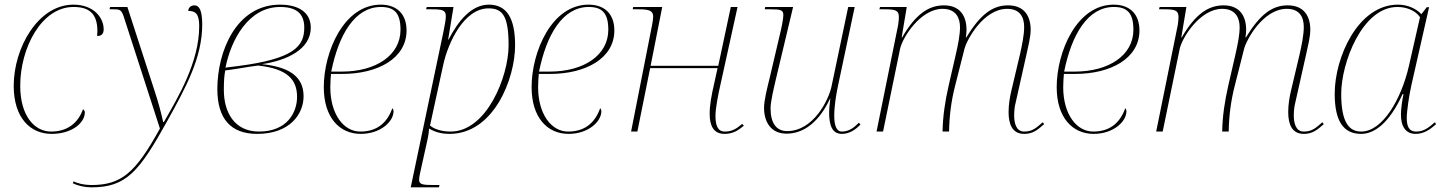

<svg xmlns="http://www.w3.org/2000/svg" viewBox="-20 -566 6213 826"><path d="M202 10C289 10 345 -37 345 -83C345 -89 340 -94 337 -96C315 -34 267 0 200 0C127 0 67 -69 67 -197C67 -359 158 -536 296 -536C361 -536 399 -510 399 -432C399 -423 398 -415 398 -411C414 -411 426 -418 426 -440C426 -491 382 -546 296 -546C143 -546 39 -359 39 -197C39 -58 111 10 202 10Z M373 240C524 240 579 172 701 -48C780 -191 850 -318 850 -461C850 -521 837 -543 817 -543C801 -543 790 -533 790 -519C819 -519 837 -509 837 -454C837 -299 747 -149 685 -41H682C673 -81 662 -124 646 -172L528 -536H454L451 -526H466C499 -526 503 -524 515 -486L668 -13C563 178 502 230 373 230C342 230 313 223 297 214L293 222C314 233 345 240 373 240Z M1086 10C1228 10 1286 -76 1286 -152C1286 -243 1214 -279 1107 -290C1215 -306 1317 -354 1317 -447C1317 -515 1261 -546 1185 -546C995 -546 915 -343 915 -183C915 -55 973 10 1086 10ZM1005 -282 950 -275C974 -395 1049 -536 1185 -536C1252 -536 1289 -510 1289 -447C1289 -367 1245 -313 1005 -282ZM1094 0C990 0 943 -81 943 -179C943 -220 945 -242 949 -263C993 -268 1048 -279 1090 -284C1220 -270 1258 -221 1258 -149C1258 -83 1216 0 1094 0Z M1532 10C1617 10 1673 -43 1673 -87C1673 -93 1671 -98 1668 -100C1648 -46 1610 0 1530 0C1458 0 1401 -75 1401 -191C1401 -208 1403 -241 1404 -248H1453C1606 -248 1729 -315 1729 -435C1729 -505 1688 -546 1618 -546C1459 -546 1373 -343 1373 -191C1373 -60 1441 10 1532 10ZM1451 -258H1405C1437 -416 1506 -536 1619 -536C1677 -536 1703 -509 1703 -438C1703 -328 1597 -258 1451 -258Z M1888 -431 1747 240H1868L1871 230H1849C1798 230 1783 228 1783 207C1783 199 1785 189 1788 175L1819 35C1824 13 1825 -1 1826 -13C1849 1 1877 10 1914 10C2104 10 2196 -227 2196 -371C2196 -488 2160 -546 2083 -546C2007 -546 1950 -474 1910 -396H1908L1931 -536H1816L1813 -526H1835C1883 -526 1898 -523 1898 -496C1898 -482 1894 -461 1888 -431ZM1919 0C1872 0 1842 -15 1830 -26L1887 -288C1908 -383 1976 -530 2082 -530C2143 -530 2168 -496 2168 -371C2168 -236 2073 0 1919 0Z M2426 10C2511 10 2567 -43 2567 -87C2567 -93 2565 -98 2562 -100C2542 -46 2504 0 2424 0C2352 0 2295 -75 2295 -191C2295 -208 2297 -241 2298 -248H2347C2500 -248 2623 -315 2623 -435C2623 -505 2582 -546 2512 -546C2353 -546 2267 -343 2267 -191C2267 -60 2335 10 2426 10ZM2345 -258H2299C2331 -416 2400 -536 2513 -536C2571 -536 2597 -509 2597 -438C2597 -328 2491 -258 2345 -258Z M3097 10C3132 10 3155 -4 3180 -25L3173 -33C3148 -12 3130 0 3098 0C3068 0 3058 -26 3058 -68C3058 -100 3070 -161 3079 -200L3153 -536H3124L3070 -283H2779L2829 -536H2704L2702 -526H2728C2775 -526 2790 -519 2790 -494C2790 -485 2788 -475 2786 -462L2695 0H2722L2777 -273H3067L3051 -200C3041 -157 3033 -113 3033 -77C3033 -26 3049 10 3097 10Z M3602 10C3637 10 3663 -11 3682 -30L3675 -38C3655 -18 3633 0 3602 0C3577 0 3569 -29 3569 -69C3569 -109 3577 -160 3586 -201L3657 -536H3629L3557 -193C3545 -137 3480 -2 3366 -2C3321 -2 3295 -35 3295 -100C3295 -129 3309 -187 3319 -230L3392 -536H3272L3270 -526H3292C3340 -526 3350 -523 3350 -500C3350 -485 3342 -445 3334 -413L3291 -230C3281 -189 3267 -135 3267 -102C3267 -43 3295 9 3364 9C3439 9 3505 -43 3551 -142H3552C3548 -111 3547 -93 3547 -82C3547 -25 3561 10 3602 10Z M4386 10C4423 10 4444 -7 4472 -32L4466 -40C4437 -15 4421 0 4386 0C4351 0 4343 -37 4343 -70C4343 -91 4346 -111 4348 -118L4396 -332C4403 -364 4414 -407 4414 -438C4414 -495 4388 -543 4317 -543C4251 -543 4199 -506 4137 -405H4135C4137 -417 4138 -428 4138 -438C4138 -495 4112 -543 4041 -543C3975 -543 3919 -505 3861 -405H3859L3881 -536H3766L3763 -526H3785C3834 -526 3847 -521 3847 -492C3847 -484 3846 -473 3844 -459L3751 0H3779L3852 -355C3862 -404 3940 -528 4035 -528C4094 -528 4110 -487 4110 -449C4110 -416 4102 -376 4092 -332L4061 -197C4046 -131 4036 -66 4035 0H4063C4064 -66 4072 -131 4089 -197L4129 -355C4139 -395 4211 -528 4313 -528C4369 -528 4386 -491 4386 -450C4386 -415 4377 -373 4368 -332L4331 -176C4324 -147 4319 -114 4319 -84C4319 -33 4334 10 4386 10Z M4685 10C4770 10 4826 -43 4826 -87C4826 -93 4824 -98 4821 -100C4801 -46 4763 0 4683 0C4611 0 4554 -75 4554 -191C4554 -208 4556 -241 4557 -248H4606C4759 -248 4882 -315 4882 -435C4882 -505 4841 -546 4771 -546C4612 -546 4526 -343 4526 -191C4526 -60 4594 10 4685 10ZM4604 -258H4558C4590 -416 4659 -536 4772 -536C4830 -536 4856 -509 4856 -438C4856 -328 4750 -258 4604 -258Z M5589 10C5626 10 5647 -7 5675 -32L5669 -40C5640 -15 5624 0 5589 0C5554 0 5546 -37 5546 -70C5546 -91 5549 -111 5551 -118L5599 -332C5606 -364 5617 -407 5617 -438C5617 -495 5591 -543 5520 -543C5454 -543 5402 -506 5340 -405H5338C5340 -417 5341 -428 5341 -438C5341 -495 5315 -543 5244 -543C5178 -543 5122 -505 5064 -405H5062L5084 -536H4969L4966 -526H4988C5037 -526 5050 -521 5050 -492C5050 -484 5049 -473 5047 -459L4954 0H4982L5055 -355C5065 -404 5143 -528 5238 -528C5297 -528 5313 -487 5313 -449C5313 -416 5305 -376 5295 -332L5264 -197C5249 -131 5239 -66 5238 0H5266C5267 -66 5275 -131 5292 -197L5332 -355C5342 -395 5414 -528 5516 -528C5572 -528 5589 -491 5589 -450C5589 -415 5580 -373 5571 -332L5534 -176C5527 -147 5522 -114 5522 -84C5522 -33 5537 10 5589 10Z M5836 10C5890 10 5955 -32 6014 -161H6018C6012 -135 6007 -94 6007 -76C6006 -23 6027 10 6070 10C6104 10 6131 -7 6158 -32L6153 -40C6124 -15 6104 0 6072 0C6042 0 6032 -22 6032 -58C6032 -90 6043 -160 6052 -200L6128 -535H6118L6095 -505C6072 -529 6036 -546 5994 -546C5822 -546 5722 -319 5722 -163C5722 -45 5759 10 5836 10ZM5836 0C5786 0 5750 -36 5750 -162C5750 -295 5840 -536 5992 -536C6030 -536 6070 -521 6089 -492L6041 -281C6009 -142 5929 0 5836 0Z"/></svg>

Font: Noto Serif Display Thin
Style: Italic
Weight: 100
Italic angle: -12°
Designer: Monotype Design Team
Foundry: Monotype Imaging Inc.
Version: Version 2.009